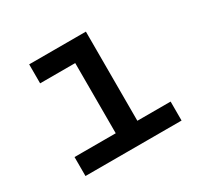

<svg xmlns="http://www.w3.org/2000/svg" viewBox="-118 -657 821 796"><g transform="rotate(-30 293.0 -259.0)"><path d="M275.4 0V-488.3H378.9V0ZM78.1 0V-90.8H285.2V0ZM369.1 0V-90.8H538.1V0ZM107.4 -426.8V-517.6H378.9V-426.8Z"/></g></svg>

Font: Cascadia Code
Style: Regular
Weight: 400
Monospace: yes
Designer: Aaron Bell
Foundry: Saja Typeworks
Version: Version 2106.017